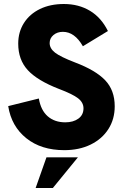

<svg xmlns="http://www.w3.org/2000/svg" viewBox="-20 -735 623 959"><path d="M21 -205 174 -243Q184 -184 218.5 -154Q253 -124 306 -124Q346 -124 371.5 -142.5Q397 -161 397 -194Q397 -223 370 -244Q343 -265 274 -291Q166 -333 118.5 -385Q71 -437 71 -517Q71 -575 99.5 -620Q128 -665 179.5 -690Q231 -715 299 -715Q373 -715 429.5 -681Q486 -647 519 -580L394 -504Q353 -576 294 -576Q266 -576 247 -560Q228 -544 228 -520Q228 -493 255 -472Q282 -451 355 -423Q458 -384 505.5 -334Q553 -284 553 -204Q553 -140 521.5 -90.5Q490 -41 433 -13Q376 15 301 15Q186 15 111.5 -44.5Q37 -104 21 -205ZM212 51H369L244 204H158Z"/></svg>

Font: Hanken Grotesk Black
Style: Regular
Weight: 900
Designer: Alfredo Marco Pradil
Foundry: Hanken Design Co.
Version: Version 3.014